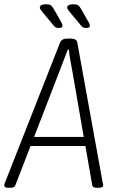

<svg xmlns="http://www.w3.org/2000/svg" viewBox="-35 -884 545 906"><path d="M3 2Q-15 2 -15 -10Q-15 -15 -10 -26L248 -682Q255 -702 283 -702H299Q327 -702 330 -682L449 -25Q450 -20 451 -16.5Q452 -13 452 -10Q452 2 430 2H421Q402 2 400 -11L368 -195H109L38 -11Q34 2 14 2ZM238 -528 126 -238H360L310 -528Q304 -563 297.5 -596.5Q291 -630 290 -650H285Q277 -630 264.5 -597Q252 -564 238 -528ZM243 -752Q233 -752 227.5 -755Q222 -758 217 -765L172 -819Q161 -832 157 -838Q153 -844 153 -849Q153 -856 161 -860Q169 -864 181 -864Q197 -864 204 -859.5Q211 -855 219 -841L256 -776Q260 -768 260 -762Q260 -752 243 -752ZM372 -752Q362 -752 356.5 -755Q351 -758 346 -765L301 -819Q290 -832 286 -838Q282 -844 282 -849Q282 -856 290 -860Q298 -864 310 -864Q326 -864 333 -859.5Q340 -855 348 -841L385 -776Q389 -768 389 -762Q389 -752 372 -752Z"/></svg>

Font: Asap Condensed Condensed ExtraLight
Style: Italic
Weight: 200
Width: 3
Italic angle: -6°
Designer: Pablo Cosgaya
Foundry: Omnibus-Type
Version: Version 3.001; ttfautohint (v1.8.4.7-5d5b)